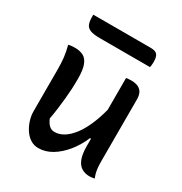

<svg xmlns="http://www.w3.org/2000/svg" viewBox="-174 -863 947 1001"><g transform="rotate(30 300.0 -363.0)"><path d="M103 -539Q133 -539 154 -528Q175 -517 186 -488Q197 -459 197 -406Q197 -374 195.5 -345Q194 -316 191 -286Q188 -256 184 -224Q180 -192 173 -154Q183 -130 196.5 -117.5Q210 -105 229 -105Q257 -105 284 -121.5Q311 -138 336.5 -171.5Q362 -205 383.5 -257Q405 -309 421 -381V-170H406Q384 -118 351 -77.5Q318 -37 279 -13.5Q240 10 197 10Q172 10 151 -3Q130 -16 114.5 -38.5Q99 -61 90 -89Q81 -117 81 -145Q81 -187 81 -228Q81 -269 81 -310Q81 -351 81 -391Q81 -434 77.5 -465Q74 -496 64 -535Q74 -537 83 -538Q92 -539 103 -539ZM442 -538Q469 -538 485.5 -529.5Q502 -521 509.5 -505.5Q517 -490 517 -467Q517 -401 517 -338.5Q517 -276 517 -215.5Q517 -155 517 -95Q517 -75 518.5 -58.5Q520 -42 523.5 -27.5Q527 -13 533 0Q528 1 522.5 2Q517 3 511.5 3.5Q506 4 501 4Q476 4 455.5 -8Q435 -20 423.5 -48.5Q412 -77 412 -127Q412 -197 412 -266.5Q412 -336 412 -404Q412 -472 412 -535Q418 -537 422.5 -537Q427 -537 431.5 -537.5Q436 -538 442 -538ZM99 -736H444Q474 -736 484.5 -723Q495 -710 495 -681Q495 -675 494.5 -669Q494 -663 493.5 -657Q493 -651 491 -647H191Q152 -647 132.5 -654.5Q113 -662 106 -678.5Q99 -695 99 -721Q99 -724 99 -726.5Q99 -729 99 -731.5Q99 -734 99 -736Z"/></g></svg>

Font: Recursive Monospace Casual Medium
Style: Regular
Weight: 500
Version: Version 1.047